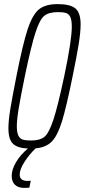

<svg xmlns="http://www.w3.org/2000/svg" viewBox="-20 -716 413 936"><path d="M373 -597Q373 -559 363.5 -500Q354 -441 334 -344Q304 -196 282.5 -125.5Q261 -55 232.5 -26Q204 3 154 7Q125 34 100.5 71.5Q76 109 76 135Q76 166 114 166L130 165L123 199Q113 200 99 200Q68 200 52.5 184.5Q37 169 37 141Q37 111 58 75Q79 39 116 8Q65 6 43 -15.5Q21 -37 21 -91Q21 -128 30.5 -185.5Q40 -243 60 -344Q91 -501 114.5 -572.5Q138 -644 169.5 -670Q201 -696 261 -696Q322 -696 347.5 -675Q373 -654 373 -597ZM330 -586Q330 -617 323 -632.5Q316 -648 302 -652.5Q288 -657 263 -657Q219 -657 196.5 -639.5Q174 -622 153 -557.5Q132 -493 101 -344Q81 -246 71.5 -189.5Q62 -133 62 -101Q62 -70 69.5 -55Q77 -40 91 -35.5Q105 -31 131 -31Q174 -31 196 -48.5Q218 -66 239.5 -130Q261 -194 293 -344Q330 -519 330 -586Z"/></svg>

Font: Saira Ultra Condensed ExLight
Style: Italic
Weight: 200
Width: 1
Italic angle: -12°
Designer: Hector Gatti with collaboration of the Omnibus-Type team
Foundry: Omnibus-Type
Version: Version 1.001; ttfautohint (v1.8)